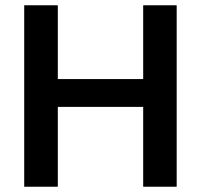

<svg xmlns="http://www.w3.org/2000/svg" viewBox="-20 -708 762 728"><path d="M199.2 -302.7V0H71.8V-688H199.2V-408.2H522.9V-688H649.9V0H522.9V-302.7Z"/></svg>

Font: Arimo SemiBold
Style: Regular
Weight: 600
Designer: Steve Matteson
Foundry: Monotype Imaging Inc.
Version: Version 1.33